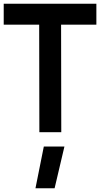

<svg xmlns="http://www.w3.org/2000/svg" viewBox="-28 -712 539 1034"><path d="M-8 -692H491V-579H301L302 0H184L183 -579H-8ZM208 77H319L266 302H163Z"/></svg>

Font: Panefresco 800wt
Style: Regular
Weight: 800
Designer: Campivisivi
Foundry: Campivisivi & Chank Co
Version: Version 1.001